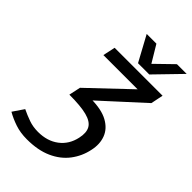

<svg xmlns="http://www.w3.org/2000/svg" viewBox="-260 -927 1025 1025"><g transform="rotate(45 252.5 -415.0)"><path d="M141.2 -667H493.8L468 -597H126.2ZM155 10Q106 10 66 -3.5Q26 -17 -7 -36L35.2 -98Q66.3 -83 98.8 -71.5Q131.3 -60 169.3 -60ZM155 10 169.3 -60Q239.3 -60 286.4 -95.9Q333.5 -131.8 346.8 -194Q357 -239.7 341.8 -267.2Q326.5 -294.8 279.7 -307Q232.8 -319.2 147.2 -319.2L161.3 -385H242.5Q324.2 -385 371.1 -359.2Q418 -333.5 434.3 -290.2Q450.7 -247 438.8 -194Q426.8 -136 391.5 -89.5Q356.2 -43 297.2 -16.5Q238.3 10 155 10ZM224 -355 161.3 -385 458.5 -667H503L488.8 -597ZM291 -697 438.3 -840.3H511.7L372.7 -697ZM369.3 -697H287.7L210 -840.3H283.3Z"/></g></svg>

Font: Epunda Sans Light
Style: Italic
Weight: 300
Italic angle: -12.0243°
Designer: Simon Atzbach
Foundry: typofactur
Version: Version 2.204